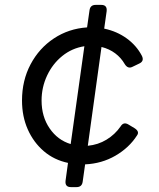

<svg xmlns="http://www.w3.org/2000/svg" viewBox="-20 -765 651 785"><path d="M270 0Q245 0 248 -26L258 -99Q201 -111 159 -147Q117 -183 93.5 -236Q70 -289 70 -354Q70 -436 105 -502Q140 -568 200.5 -608Q261 -648 336 -653L346 -723Q349 -745 371 -745H394Q419 -745 416 -719L406 -648Q458 -637 498 -608Q538 -579 560 -537Q571 -515 549 -505L522 -492Q503 -482 490 -503Q475 -529 451 -547Q427 -565 395 -573L339 -169Q381 -173 415.5 -194Q450 -215 473 -248Q485 -268 505 -256L530 -241Q552 -227 540 -211Q508 -161 452 -128.5Q396 -96 328 -93L318 -22Q315 0 293 0ZM150 -354Q150 -288 183 -240Q216 -192 269 -176L325 -576Q274 -568 234.5 -536Q195 -504 172.5 -456Q150 -408 150 -354Z"/></svg>

Font: Pitagon Sans Text
Style: Italic
Weight: 400
Italic angle: -8°
Designer: Travis Tran
Foundry: Pitagon
Version: Version 1.001; ttfautohint (v1.8.4.7-5d5b);gftools[0.9.26]